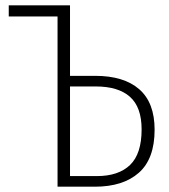

<svg xmlns="http://www.w3.org/2000/svg" viewBox="-20 -704 638 724"><path d="M563 -215Q563 -105 503.5 -52.5Q444 0 338 0H197V-642H13V-684H244V-418H339Q447 -418 505 -367.5Q563 -317 563 -215ZM514 -216Q514 -300 470 -339Q426 -378 341 -378H244V-40H345Q427 -40 470.5 -82Q514 -124 514 -216Z"/></svg>

Font: Fira Sans Condensed ExtraLight
Style: Regular
Weight: 275
Width: 3
Designer: Carrois Corporate & Edenspiekermann AG
Foundry: Carrois Corporate GbR & Edenspiekermann AG
Version: Version 4.203